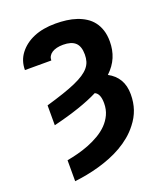

<svg xmlns="http://www.w3.org/2000/svg" viewBox="-167 -851 1018 1178"><g transform="rotate(-20 341.5 -262.0)"><path d="M61.8 -533Q61.8 -594.1 96.6 -639.6Q132.8 -686.8 192.6 -712Q252.5 -737.2 334.2 -737.2Q370.7 -737.2 405.4 -732.8Q440 -728.3 470.7 -718Q501.4 -707.7 527.3 -691.2Q553.3 -674.7 571.9 -650.6Q590.6 -626.4 601 -594.3Q611.5 -562.1 611.5 -520.6Q611.5 -464.8 592 -418.1Q572.4 -371.4 529.8 -331Q574.6 -307.5 598 -267.8Q621.4 -228 621.4 -171.5Q621.4 -118.6 606 -73.5Q590.6 -28.4 558.2 12.4Q533 45.1 501.6 71.2Q470.2 97.3 434.1 118.1Q398.1 138.8 358.8 154.5Q319.6 170.1 279.1 181.6Q238.6 193.2 198 200.8Q157.3 208.5 118.3 213.1V76.3Q151.3 70.3 188.6 60.7Q225.9 51.1 262.6 36.8Q299.4 22.4 333.1 2.7Q366.8 -17 392.6 -43.1Q418.3 -69.2 433.6 -102.3Q448.9 -135.3 448.9 -176.5Q448.9 -239.3 415.8 -253.6Q305.8 -197.8 118.3 -152.3V-282Q181.5 -300.4 229.9 -316.8Q278.4 -333.1 314.1 -348.9Q349.8 -364.7 373.9 -380.7Q398.1 -396.7 412.8 -414.4Q427.6 -432.2 433.8 -452.4Q440 -472.7 440 -497.2Q440 -550.8 414.1 -574.9Q388.1 -599.1 334.2 -599.1Q310.7 -599.1 292.3 -594.5Q273.8 -589.8 260.8 -581.3Q247.9 -572.8 240.9 -560.5Q234 -548.3 234 -533Z"/></g></svg>

Font: Inter P Extra Bold
Style: Regular
Weight: 800
Designer: Rasmus Andersson
Foundry: rsms
Version: Version 3.018;git-588b23468